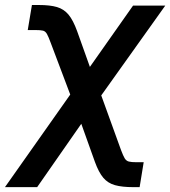

<svg xmlns="http://www.w3.org/2000/svg" viewBox="-75 -562 696 786"><path d="M-54.7 204.1 261.7 -244.6H313L420.4 52.2Q429.2 75.7 435.5 86.2Q441.9 96.7 452.6 99.4Q463.4 102.1 483.9 102.1H513.2L496.6 204.1H470.2Q424.8 204.1 395.8 196Q366.7 188 347.9 165.8Q329.1 143.6 313.5 100.6L257.8 -55.2L77.1 204.1ZM235.4 -114.3 132.8 -386.2Q123.5 -411.6 117.2 -422.9Q110.8 -434.1 101.1 -436.5Q91.3 -439 69.8 -439H38.6L55.7 -541.5H84.5Q129.4 -541.5 158 -533.2Q186.5 -524.9 205.6 -502Q224.6 -479 240.7 -434.6L293 -288.1L469.7 -539.1H601.6L298.8 -114.3Z"/></svg>

Font: Inter 18pt SemiBold
Style: Italic
Weight: 600
Italic angle: -9.3988°
Designer: Rasmus Andersson
Foundry: rsms
Version: Version 4.001;git-66647c0bb